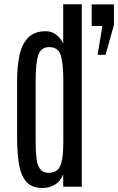

<svg xmlns="http://www.w3.org/2000/svg" viewBox="-20 -890 563 915"><path d="M182.1 5.9Q129.9 5.9 104 -25.6Q78.1 -57.1 69.8 -111.6Q61.5 -166 61.5 -234.4V-502.9Q61.5 -570.8 72.5 -624.8Q83.5 -678.7 113.5 -710Q143.6 -741.2 199.2 -741.2Q226.6 -741.2 248.5 -723.9Q270.5 -706.5 281.2 -682.1V-869.6H369.6V0H281.2V-59.1Q266.6 -23.4 239.5 -8.8Q212.4 5.9 182.1 5.9ZM210.9 -66.4Q233.9 -66.4 249.8 -76.9Q265.6 -87.4 273.7 -119.6Q281.7 -151.9 281.7 -215.8V-509.8Q281.7 -588.9 269.3 -627.2Q256.8 -665.5 213.9 -665.5Q175.3 -665 162.6 -627.7Q149.9 -590.3 149.9 -506.8V-213.9Q149.9 -169.4 153.8 -136.2Q157.7 -103 170.9 -84.7Q184.1 -66.4 210.9 -66.4ZM445.3 -628.9 467.8 -766.1H417V-869.1H522.9V-770.5L482.9 -628.9Z"/></svg>

Font: AntonioLight
Style: Regular
Weight: 300
Designer: Vernon Adams
Foundry: Vernon Adams
Version: Version 1.002